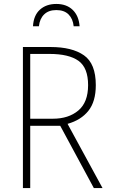

<svg xmlns="http://www.w3.org/2000/svg" viewBox="-20 -952 570 972"><path d="M96 0V-714H236Q345 -714 405 -672Q465 -630 465 -521Q465 -438 427.5 -391Q390 -344 322 -325L499 0H455L285 -315H133V0ZM248 -351Q327 -351 376.5 -392.5Q426 -434 426 -521Q426 -609 377.5 -644Q329 -679 230 -679H133V-351ZM265 -932Q317 -932 348 -902Q379 -872 383 -819H353Q349 -857 327 -879Q305 -901 265 -901Q226 -901 203.5 -879Q181 -857 177 -819H147Q150 -874 182 -903Q214 -932 265 -932Z"/></svg>

Font: Noto Sans Mono Condensed ExtraLight
Style: Regular
Weight: 200
Width: 3
Designer: Monotype Design Team
Foundry: Monotype Imaging Inc.
Version: Version 2.014; ttfautohint (v1.8.4.7-5d5b)